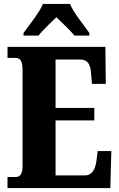

<svg xmlns="http://www.w3.org/2000/svg" viewBox="-20 -951 603 971"><path d="M99 -784V-771H175C193 -796 238 -837 265 -864C290 -840 345 -788 356 -771H432V-784C406 -822 352 -886 334 -931H197C179 -886 125 -822 99 -784ZM18 0H538L543 -187H474L468 -139C462 -95 446 -64 410 -64H261V-342H457V-405H261V-650H385C424 -650 438 -626 441 -575L445 -527H515L513 -714H18V-658H58C76 -658 94 -651 94 -600V-109C94 -74 83 -56 60 -56H18Z"/></svg>

Font: Noto Serif Ethiopic ExtraCondensed Black
Style: Regular
Weight: 900
Width: 2
Designer: Monotype Design Team
Foundry: Monotype Imaging Inc.
Version: Version 2.102